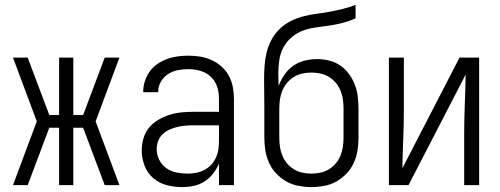

<svg xmlns="http://www.w3.org/2000/svg" viewBox="-20 -755 2040 783"><path d="M33 0 130 -260 33 -520H93L181 -286H221V-520H279V-286H319L407 -520H467L370 -260L467 0H407L319 -234H279V0H221V-234H181L93 0Z M723 8Q691 8 660 0Q629 -8 605 -28.5Q581 -49 569.5 -79.5Q558 -110 558 -141Q558 -166 565 -190.5Q572 -215 587.5 -234Q603 -253 625 -266Q647 -279 670.5 -286.5Q694 -294 719 -296.5Q744 -299 768 -299H873V-352Q873 -368 870 -384.5Q867 -401 859.5 -415.5Q852 -430 840 -441.5Q828 -453 813 -460Q798 -467 781.5 -470Q765 -473 749 -473Q727 -473 705.5 -469Q684 -465 665.5 -453Q647 -441 636 -421.5Q625 -402 625 -381V-379H564V-381Q564 -403 571 -424.5Q578 -446 591 -464Q604 -482 622.5 -494.5Q641 -507 661.5 -514.5Q682 -522 704.5 -525Q727 -528 749 -528Q773 -528 797 -524Q821 -520 843 -510Q865 -500 883.5 -483.5Q902 -467 913.5 -445.5Q925 -424 929.5 -400Q934 -376 934 -352V0H873V-88Q864 -66 849 -47Q834 -28 814 -15Q794 -2 770.5 3Q747 8 723 8ZM746 -47Q763 -47 780.5 -50.5Q798 -54 813.5 -62Q829 -70 841 -83Q853 -96 860.5 -112Q868 -128 870.5 -145.5Q873 -163 873 -180V-244H768Q752 -244 735 -242.5Q718 -241 702 -237Q686 -233 670.5 -226Q655 -219 643 -207.5Q631 -196 625 -180Q619 -164 619 -147Q619 -124 629.5 -103Q640 -82 658.5 -69Q677 -56 700 -51.5Q723 -47 746 -47Z M1250 8Q1224 8 1197.5 3Q1171 -2 1148 -15Q1125 -28 1106.5 -47.5Q1088 -67 1077 -91.5Q1066 -116 1062 -142Q1058 -168 1058 -195V-312Q1058 -342 1057.5 -372Q1057 -402 1057 -432Q1057 -460 1059 -487.5Q1061 -515 1067.5 -541.5Q1074 -568 1087 -592.5Q1100 -617 1120 -636.5Q1140 -656 1164.5 -668.5Q1189 -681 1215.5 -688Q1242 -695 1269.5 -698.5Q1297 -702 1324 -707Q1351 -712 1377.5 -718.5Q1404 -725 1430 -735V-680Q1405 -669 1378.5 -662Q1352 -655 1325 -651Q1298 -647 1270.5 -643.5Q1243 -640 1217.5 -631Q1192 -622 1170.5 -604Q1149 -586 1136 -562Q1123 -538 1119 -510.5Q1115 -483 1115 -456Q1115 -443 1115.5 -430.5Q1116 -418 1116 -406V-404Q1125 -428 1139.5 -449.5Q1154 -471 1175 -486Q1196 -501 1221.5 -507.5Q1247 -514 1273 -514Q1298 -514 1322.5 -508Q1347 -502 1367.5 -488Q1388 -474 1403 -453.5Q1418 -433 1427 -409.5Q1436 -386 1439 -361Q1442 -336 1442 -312V-195Q1442 -168 1438 -142Q1434 -116 1423 -91.5Q1412 -67 1393.5 -47.5Q1375 -28 1352 -15Q1329 -2 1302.5 3Q1276 8 1250 8ZM1250 -47Q1269 -47 1287.5 -51Q1306 -55 1322 -65Q1338 -75 1350 -89.5Q1362 -104 1369 -121.5Q1376 -139 1378.5 -157.5Q1381 -176 1381 -195V-312Q1381 -330 1378.5 -348.5Q1376 -367 1369 -384.5Q1362 -402 1350 -416.5Q1338 -431 1322 -441Q1306 -451 1287.5 -455Q1269 -459 1250 -459Q1231 -459 1212.5 -455Q1194 -451 1178 -441Q1162 -431 1150 -416.5Q1138 -402 1131 -384.5Q1124 -367 1121.5 -348.5Q1119 -330 1119 -312V-195Q1119 -176 1121.5 -157.5Q1124 -139 1131 -121.5Q1138 -104 1150 -89.5Q1162 -75 1178 -65Q1194 -55 1212.5 -51Q1231 -47 1250 -47Z M1566 0V-520H1627V-312Q1627 -251 1624.5 -190.5Q1622 -130 1621 -69L1854 -520H1934V0H1873V-208Q1873 -269 1875.5 -329.5Q1878 -390 1879 -451L1646 0Z"/></svg>

Font: Iosevka Term Curly Light
Style: Regular
Weight: 300
Designer: Belleve Invis
Foundry: Belleve Invis
Version: Version 32.3.0